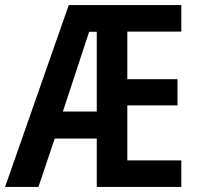

<svg xmlns="http://www.w3.org/2000/svg" viewBox="-23 -734 779 754"><path d="M689 0V-104H477V-320H674V-423H477V-610H689V-714H247L-3 0H128L192 -190H357V0ZM224 -296 327 -609H357V-296Z"/></svg>

Font: Noto Sans Lao UI Cond SemBd
Style: Regular
Weight: 600
Width: 3
Designer: Monotype Design Team
Foundry: Monotype Imaging Inc.
Version: Version 2.000